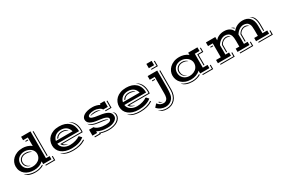

<svg xmlns="http://www.w3.org/2000/svg" viewBox="114 -2087 5513 3768"><g transform="rotate(-30 2870.5 -203.5)"><path d="M56.2 -229Q56.2 -274.4 75.2 -318.6Q94.2 -362.8 131.6 -397.7Q168.9 -432.6 224.1 -454.3Q279.3 -476.1 351.1 -476.1Q374 -476.1 400.1 -472.7Q426.3 -469.2 452.4 -461.4Q478.5 -453.6 503.4 -440.7Q528.3 -427.7 548.8 -409.2V-603H441.4V-681.2H653.8V-73.2H736.8V0H548.8V-62Q510.7 -24.9 457 -5.1Q403.3 14.6 340.3 14.6Q280.3 14.6 228.5 -1.2Q176.8 -17.1 138.4 -47.9Q100.1 -78.6 78.1 -124Q56.2 -169.4 56.2 -229ZM689 -656.2H708.5V-102.5H689ZM470.7 -568.8H528.3V-550.3H470.7ZM162.1 -232.9Q162.1 -193.4 175 -161.6Q188 -129.9 212.2 -107.4Q236.3 -85 270.8 -72.8Q305.2 -60.5 348.6 -60.5Q371.6 -60.5 395.3 -65.2Q418.9 -69.8 441.2 -79.3Q463.4 -88.9 483.2 -103.3Q502.9 -117.7 517.3 -137.5Q531.7 -157.2 540.3 -182.6Q548.8 -208 548.8 -239.3Q548.8 -273.9 532.7 -303.5Q516.6 -333 489.5 -354.5Q462.4 -376 426.3 -388.2Q390.1 -400.4 350.1 -400.4Q311 -400.4 276.9 -388.2Q242.7 -376 217 -354Q191.4 -332 176.8 -301Q162.1 -270 162.1 -232.9ZM196.3 -232.9Q196.3 -260.7 207.3 -284.7Q218.3 -308.6 238.3 -326.7Q258.3 -344.7 286.9 -355Q315.4 -365.2 350.1 -365.2Q399.9 -365.2 434.1 -350.6Q468.3 -335.9 480.5 -314Q454.1 -331.1 421.1 -338.9Q388.2 -346.7 350.1 -346.7Q319.3 -346.7 294.7 -337.6Q270 -328.6 252.7 -313Q235.4 -297.4 225.8 -276.1Q216.3 -254.9 216.3 -231Q216.3 -138.7 320.3 -95.2Q290.5 -98.6 267.6 -110.8Q244.6 -123 228.8 -141.4Q212.9 -159.7 204.6 -183.1Q196.3 -206.5 196.3 -232.9ZM772 34.2V-45.9H791.5V52.7H578.1V34.2ZM119.1 -21Q139.2 -4.9 164.6 8.1Q189.9 21 218.8 30Q247.6 39.1 278.6 43.9Q309.6 48.8 340.8 48.8Q395 48.8 442.1 35.4Q489.3 22 525.9 -2V20.5Q489.3 42.5 441.2 54.9Q393.1 67.4 341.3 67.4Q262.2 67.4 206.1 45.2Q149.9 22.9 119.1 -21Z M881.8 -226.6Q881.8 -278.3 900.9 -325.2Q919.9 -372.1 958 -407.7Q996.1 -443.4 1052.7 -464.6Q1109.4 -485.8 1184.1 -485.8Q1254.4 -485.8 1309.6 -467Q1364.7 -448.2 1403.3 -412.6Q1441.9 -377 1462.2 -325.4Q1482.4 -273.9 1482.4 -208H988.8Q993.2 -172.9 1011.5 -145.5Q1029.8 -118.2 1058.1 -99.4Q1086.4 -80.6 1122.3 -70.8Q1158.2 -61 1197.3 -61Q1229 -61 1262 -66.2Q1294.9 -71.3 1324.2 -80.1Q1353.5 -88.9 1376.5 -99.9Q1399.4 -110.8 1411.6 -122.6H1430.2L1476.1 -72.8Q1425.8 -29.8 1353.8 -7.6Q1281.7 14.6 1194.8 14.6Q1119.1 14.6 1060.8 -3.9Q1002.4 -22.5 962.6 -55.2Q922.9 -87.9 902.3 -131.8Q881.8 -175.8 881.8 -226.6ZM1515.6 -173.8Q1516.6 -181.2 1517.1 -189.7Q1517.6 -198.2 1517.6 -208Q1517.6 -249.5 1509 -287.4Q1500.5 -325.2 1484.1 -357.7Q1467.8 -390.1 1443.8 -417Q1419.9 -443.8 1389.6 -462.9Q1421.9 -450.2 1449 -428Q1476.1 -405.8 1495.6 -374Q1515.1 -342.3 1526.1 -300.8Q1537.1 -259.3 1537.1 -208Q1537.1 -204.1 1536.9 -198.2Q1536.6 -192.4 1536.1 -185.1Q1535.6 -177.7 1534.9 -170.2Q1534.2 -162.6 1533.2 -155.3H1071.8Q1081.1 -139.6 1106 -123.3Q1130.9 -106.9 1170.4 -95.7Q1146 -95.7 1124.8 -101.6Q1103.5 -107.4 1086.2 -117.7Q1068.8 -127.9 1055.9 -142.3Q1043 -156.7 1035.6 -173.8ZM1369.6 -269Q1361.8 -302.7 1345.5 -329.1Q1329.1 -355.5 1305.2 -373.3Q1281.2 -391.1 1250.5 -400.6Q1219.7 -410.2 1183.1 -410.2Q1143.6 -410.2 1111.1 -399.7Q1078.6 -389.2 1054.2 -370.4Q1029.8 -351.6 1013.9 -325.7Q998 -299.8 991.7 -269ZM1036.1 -290Q1054.2 -330.1 1093 -353Q1131.8 -376 1183.1 -376Q1204.1 -376 1223.9 -372.6Q1243.7 -369.1 1260.5 -362.1Q1277.3 -355 1290 -344.7Q1302.7 -334.5 1310.1 -321.3Q1282.2 -339.8 1250.5 -348.6Q1218.8 -357.4 1182.1 -357.4Q1139.6 -357.4 1107.4 -339.8Q1075.2 -322.3 1058.6 -290ZM940.9 -21.5Q988.3 12.2 1051 30.8Q1113.8 49.3 1194.8 49.3Q1273.9 49.3 1343 31.2Q1412.1 13.2 1467.8 -23.9L1481 -9.8Q1418 32.7 1348.4 50.3Q1278.8 67.9 1202.6 67.9Q1103.5 67.9 1038.3 43.9Q973.1 20 940.9 -21.5Z M1665.5 -134.3H1766.1Q1779.3 -114.3 1803.7 -99.1Q1828.1 -84 1859.6 -74.2Q1891.1 -64.5 1928.7 -59.6Q1966.3 -54.7 2005.9 -54.7Q2038.6 -54.7 2061.5 -59.6Q2084.5 -64.5 2098.6 -73.2Q2112.8 -82 2119.1 -93.8Q2125.5 -105.5 2125.5 -119.6Q2125.5 -149.4 2077.9 -170.7Q2030.3 -191.9 1927.2 -203.1Q1858.9 -210.4 1813 -223.4Q1767.1 -236.3 1739 -254.9Q1710.9 -273.4 1699 -297.4Q1687 -321.3 1687 -350.1Q1687 -375 1702.6 -399.4Q1718.3 -423.8 1750.2 -443.1Q1782.2 -462.4 1830.3 -474.1Q1878.4 -485.8 1943.4 -485.8Q1964.4 -485.8 1986.3 -482.9Q2008.3 -480 2029.3 -474.4Q2050.3 -468.8 2069.3 -460.9Q2088.4 -453.1 2103.5 -443.4V-470.7H2208.5V-338.9H2103.5Q2098.1 -354 2081.1 -367.7Q2064 -381.3 2040.5 -391.6Q2017.1 -401.9 1990.7 -408Q1964.4 -414.1 1940.9 -414.1Q1910.2 -414.1 1882.8 -409.7Q1855.5 -405.3 1835.4 -397.2Q1815.4 -389.2 1803.7 -377.9Q1792 -366.7 1792 -353Q1792 -340.3 1801 -330.1Q1810.1 -319.8 1831.3 -311Q1852.5 -302.2 1887.9 -294.7Q1923.3 -287.1 1976.1 -280.8Q2046.4 -272 2094.7 -258.3Q2143.1 -244.6 2173.3 -224.9Q2203.6 -205.1 2217 -178.7Q2230.5 -152.3 2230.5 -118.2Q2230.5 -93.3 2215.3 -69.6Q2200.2 -45.9 2171.1 -27.1Q2142.1 -8.3 2099.9 3.2Q2057.6 14.6 2002.9 14.6Q1967.8 14.6 1937 12Q1906.2 9.3 1877.9 2.9Q1849.6 -3.4 1823.2 -13.2Q1796.9 -22.9 1770.5 -37.1V0H1665.5ZM2127.4 -304.7H2243.7V-450.2H2263.2V-286.1H2127.4ZM1827.6 -353Q1829.1 -359.4 1839.4 -364.7Q1849.6 -370.1 1865.5 -374.3Q1881.3 -378.4 1900.6 -380.9Q1919.9 -383.3 1939.5 -383.3Q1956.1 -383.3 1973.9 -380.9Q1991.7 -378.4 2007.6 -374Q2023.4 -369.6 2036.4 -363Q2049.3 -356.4 2056.6 -348.1Q2045.4 -353 2029.8 -356.2Q2014.2 -359.4 1997.8 -361.3Q1981.4 -363.3 1965.8 -364.3Q1950.2 -365.2 1939.5 -365.2Q1899.9 -365.2 1870.8 -361.3Q1841.8 -357.4 1827.6 -353ZM1693.8 -256.3Q1707.5 -238.8 1726.6 -225.1Q1745.6 -211.4 1772.5 -200.7Q1799.3 -189.9 1835 -182.4Q1870.6 -174.8 1917 -169.4Q1959.5 -164.6 1990.7 -158.9Q2022 -153.3 2043 -146.5Q2064 -139.6 2075.7 -131.1Q2087.4 -122.6 2090.8 -111.8Q2080.6 -118.7 2067.4 -123.8Q2054.2 -128.9 2033.7 -133.3Q2013.2 -137.7 1983.2 -142.1Q1953.1 -146.5 1908.7 -151.9Q1816.9 -162.6 1763.7 -186.8Q1710.4 -210.9 1693.8 -256.3ZM1805.7 34.2V13.7Q1819.3 20 1840.3 26.1Q1861.3 32.2 1887.5 37.4Q1913.6 42.5 1942.9 45.7Q1972.2 48.8 2002.4 48.8Q2063 48.8 2111.8 35.4Q2160.6 22 2194.8 -0.7Q2229 -23.4 2247.3 -53.5Q2265.6 -83.5 2265.6 -116.7Q2265.6 -129.9 2264.2 -141.1Q2262.7 -152.3 2259 -162.6Q2255.4 -172.9 2249.3 -183.1Q2243.2 -193.4 2233.9 -204.6Q2285.2 -174.3 2285.2 -116.7Q2285.2 -77.6 2265.1 -43.9Q2245.1 -10.3 2208.3 14.4Q2171.4 39.1 2119.1 53.2Q2066.9 67.4 2002 67.4Q1978 67.4 1953.6 65.2Q1929.2 63 1906.2 59.1Q1883.3 55.2 1862.8 49.8Q1842.3 44.4 1826.2 37.6V53.7H1689.5V34.2Z M2401.4 -226.6Q2401.4 -278.3 2420.4 -325.2Q2439.5 -372.1 2477.5 -407.7Q2515.6 -443.4 2572.3 -464.6Q2628.9 -485.8 2703.6 -485.8Q2773.9 -485.8 2829.1 -467Q2884.3 -448.2 2922.9 -412.6Q2961.4 -377 2981.7 -325.4Q3002 -273.9 3002 -208H2508.3Q2512.7 -172.9 2531 -145.5Q2549.3 -118.2 2577.6 -99.4Q2606 -80.6 2641.8 -70.8Q2677.7 -61 2716.8 -61Q2748.5 -61 2781.5 -66.2Q2814.5 -71.3 2843.8 -80.1Q2873 -88.9 2896 -99.9Q2918.9 -110.8 2931.2 -122.6H2949.7L2995.6 -72.8Q2945.3 -29.8 2873.3 -7.6Q2801.3 14.6 2714.4 14.6Q2638.7 14.6 2580.3 -3.9Q2522 -22.5 2482.2 -55.2Q2442.4 -87.9 2421.9 -131.8Q2401.4 -175.8 2401.4 -226.6ZM3035.2 -173.8Q3036.1 -181.2 3036.6 -189.7Q3037.1 -198.2 3037.1 -208Q3037.1 -249.5 3028.6 -287.4Q3020 -325.2 3003.7 -357.7Q2987.3 -390.1 2963.4 -417Q2939.5 -443.8 2909.2 -462.9Q2941.4 -450.2 2968.5 -428Q2995.6 -405.8 3015.1 -374Q3034.7 -342.3 3045.7 -300.8Q3056.6 -259.3 3056.6 -208Q3056.6 -204.1 3056.4 -198.2Q3056.2 -192.4 3055.7 -185.1Q3055.2 -177.7 3054.4 -170.2Q3053.7 -162.6 3052.7 -155.3H2591.3Q2600.6 -139.6 2625.5 -123.3Q2650.4 -106.9 2689.9 -95.7Q2665.5 -95.7 2644.3 -101.6Q2623 -107.4 2605.7 -117.7Q2588.4 -127.9 2575.4 -142.3Q2562.5 -156.7 2555.2 -173.8ZM2889.2 -269Q2881.3 -302.7 2865 -329.1Q2848.6 -355.5 2824.7 -373.3Q2800.8 -391.1 2770 -400.6Q2739.3 -410.2 2702.6 -410.2Q2663.1 -410.2 2630.6 -399.7Q2598.1 -389.2 2573.7 -370.4Q2549.3 -351.6 2533.4 -325.7Q2517.6 -299.8 2511.2 -269ZM2555.7 -290Q2573.7 -330.1 2612.5 -353Q2651.4 -376 2702.6 -376Q2723.6 -376 2743.4 -372.6Q2763.2 -369.1 2780 -362.1Q2796.9 -355 2809.6 -344.7Q2822.3 -334.5 2829.6 -321.3Q2801.8 -339.8 2770 -348.6Q2738.3 -357.4 2701.7 -357.4Q2659.2 -357.4 2627 -339.8Q2594.7 -322.3 2578.1 -290ZM2460.4 -21.5Q2507.8 12.2 2570.6 30.8Q2633.3 49.3 2714.4 49.3Q2793.5 49.3 2862.5 31.2Q2931.6 13.2 2987.3 -23.9L3000.5 -9.8Q2937.5 32.7 2867.9 50.3Q2798.3 67.9 2722.2 67.9Q2623 67.9 2557.9 43.9Q2492.7 20 2460.4 -21.5Z M3285.2 -690.4H3404.8V-592.8H3285.2ZM3314.5 -558.6H3439.9V-663.1H3459.5V-540H3314.5ZM3064.5 76.2Q3080.6 96.2 3095.7 109.6Q3110.8 123 3127.2 131.3Q3143.6 139.6 3162.4 143.1Q3181.2 146.5 3204.1 146.5Q3215.8 146.5 3228.5 142.6Q3241.2 138.7 3252.9 130.1Q3264.6 121.6 3274.4 108.4Q3284.2 95.2 3290 76.2Q3295.4 58.1 3297.6 34.9Q3299.8 11.7 3299.8 -17.6V-387.7H3187.5V-471.2H3404.8V-90.8Q3404.8 -68.8 3403.6 -44.2Q3402.3 -19.5 3400.4 3.7Q3398.4 26.9 3395.8 47.1Q3393.1 67.4 3390.1 80.6Q3383.3 112.3 3366.2 139.4Q3349.1 166.5 3324 186.5Q3298.8 206.5 3265.9 218Q3232.9 229.5 3194.8 229.5Q3171.9 229.5 3146.5 224.4Q3121.1 219.2 3096.2 208.5Q3071.3 197.8 3048.1 181.2Q3024.9 164.6 3005.9 141.6ZM3026.4 212.4Q3043 224.6 3063.2 234.1Q3083.5 243.7 3105.7 250.2Q3127.9 256.8 3151.9 260.3Q3175.8 263.7 3199.2 263.7Q3254.9 263.7 3299.1 243.7Q3343.3 223.6 3374.5 187.3Q3405.8 150.9 3422.4 100.6Q3439 50.3 3439 -10.7V-446.3H3458.5V-10.7Q3458.5 56.6 3439.7 110.8Q3420.9 165 3386.7 203.1Q3352.5 241.2 3304.9 261.7Q3257.3 282.2 3199.7 282.2Q3166 282.2 3139.4 277.1Q3112.8 272 3091.8 262.7Q3070.8 253.4 3054.9 240.7Q3039.1 228 3026.4 212.4ZM3216.8 -353.5H3279.3V-335H3216.8ZM3126.5 71.8Q3131.3 79.1 3139.2 85.9Q3147 92.8 3156.2 98.6Q3165.5 104.5 3175.3 109.1Q3185.1 113.8 3193.4 116.2Q3182.6 116.2 3170.7 113.8Q3158.7 111.3 3147.7 107.2Q3136.7 103 3127.7 97.7Q3118.7 92.3 3113.8 86.4Z M3613.3 -233.9Q3613.3 -279.3 3632.3 -324.2Q3651.4 -369.1 3688.7 -405Q3726.1 -440.9 3781.2 -463.4Q3836.4 -485.8 3908.2 -485.8Q3931.2 -485.8 3957.3 -482.4Q3983.4 -479 4009.5 -471.2Q4035.6 -463.4 4060.5 -450.4Q4085.4 -437.5 4106 -418.9V-471.2H4315.9V-388.2H4208.5V-73.2H4315.9V0H4106V-63.5Q4086.9 -44.4 4062.7 -29.8Q4038.6 -15.1 4011.5 -5.4Q3984.4 4.4 3955.3 9.5Q3926.3 14.6 3897.5 14.6Q3827.1 14.6 3773.9 -5.4Q3720.7 -25.4 3685.1 -59.3Q3649.4 -93.3 3631.3 -138.4Q3613.3 -183.6 3613.3 -233.9ZM4243.7 -354H4351.1V-434.1H4370.6V-335.4H4263.2V-102.5H4243.7ZM3719.2 -237.8Q3719.2 -197.3 3733.6 -164.6Q3748 -131.8 3772.9 -108.9Q3797.9 -85.9 3832 -73.2Q3866.2 -60.5 3905.8 -60.5Q3928.7 -60.5 3952.4 -65.2Q3976.1 -69.8 3998.3 -79.3Q4020.5 -88.9 4040.3 -103.3Q4060.1 -117.7 4074.5 -137.5Q4088.9 -157.2 4097.4 -182.6Q4106 -208 4106 -239.3Q4106 -273.9 4089.8 -304.9Q4073.7 -335.9 4046.6 -359.4Q4019.5 -382.8 3983.4 -396.5Q3947.3 -410.2 3907.2 -410.2Q3867.2 -410.2 3832.8 -397.9Q3798.3 -385.7 3773.2 -363.3Q3748 -340.8 3733.6 -308.8Q3719.2 -276.9 3719.2 -237.8ZM3752.9 -235.4Q3752.9 -266.1 3764.4 -291.7Q3775.9 -317.4 3796.4 -336.2Q3816.9 -355 3845.2 -365.5Q3873.5 -376 3907.2 -376Q3932.6 -376 3953.1 -370.4Q3973.6 -364.7 3988.8 -356.7Q4003.9 -348.6 4013.7 -340.1Q4023.4 -331.5 4027.3 -325.2Q4001 -339.8 3973.1 -348.6Q3945.3 -357.4 3907.2 -357.4Q3876.5 -357.4 3851.8 -347.4Q3827.1 -337.4 3809.6 -320.3Q3792 -303.2 3782.5 -280.8Q3772.9 -258.3 3772.9 -233.4Q3772.9 -210 3778.3 -189.5Q3783.7 -168.9 3795.7 -151.6Q3807.6 -134.3 3826.9 -119.9Q3846.2 -105.5 3873.5 -94.7Q3842.8 -100.1 3820.1 -113Q3797.4 -126 3782.5 -144.5Q3767.6 -163.1 3760.3 -186.3Q3752.9 -209.5 3752.9 -235.4ZM4351.1 34.2V-45.9H4370.6V52.7H4135.3V34.2ZM3676.3 -21Q3696.3 -4.9 3721.7 8.1Q3747.1 21 3775.9 30Q3804.7 39.1 3835.7 43.9Q3866.7 48.8 3897.9 48.8Q3952.1 48.8 3999.3 35.4Q4046.4 22 4083 -2V20.5Q4046.4 42.5 3998.3 54.9Q3950.2 67.4 3898.4 67.4Q3862.8 67.4 3828.6 61.8Q3794.4 56.2 3765.1 44.9Q3735.8 33.7 3712.9 17.1Q3689.9 0.5 3676.3 -21Z M4508.3 -73.2H4615.7V-388.2H4508.3V-471.2H4720.7V-397.9Q4735.4 -416.5 4755.9 -432.6Q4776.4 -448.7 4802 -460.4Q4827.6 -472.2 4857.7 -479Q4887.7 -485.8 4921.4 -485.8Q4990.2 -485.8 5039.3 -459Q5088.4 -432.1 5115.2 -376Q5133.3 -399.9 5157.5 -420.2Q5181.6 -440.4 5210.4 -455.1Q5239.3 -469.7 5272.2 -477.8Q5305.2 -485.8 5341.3 -485.8Q5391.6 -485.8 5432.1 -471.2Q5472.7 -456.5 5501.2 -426.5Q5529.8 -396.5 5545.2 -350.8Q5560.5 -305.2 5560.5 -243.2V-73.2H5668V0H5372.6V-73.2H5455.6V-199.2Q5455.6 -245.1 5451.7 -279.3Q5447.8 -313.5 5438.5 -332Q5419.9 -370.6 5388.4 -386.7Q5356.9 -402.8 5314.5 -402.8Q5290 -402.8 5264.6 -393.8Q5239.3 -384.8 5215.8 -368.7Q5192.4 -352.5 5172.4 -330.6Q5152.3 -308.6 5138.7 -283.2Q5139.6 -273.4 5140.1 -263.4Q5140.6 -253.4 5140.6 -243.2V-73.2H5223.6V0H4952.6V-73.2H5035.6V-201.7Q5035.6 -241.2 5032 -272.2Q5028.3 -303.2 5021.5 -320.8Q5004.4 -365.2 4971.7 -384Q4939 -402.8 4894.5 -402.8Q4870.1 -402.8 4845.2 -394Q4820.3 -385.3 4797.1 -369.6Q4773.9 -354 4754.2 -332.5Q4734.4 -311 4720.7 -286.1V-73.2H4803.7V0H4508.3ZM5492.2 -471.2Q5525.4 -462.9 5548.8 -443.1Q5572.3 -423.3 5586.9 -393.1Q5601.6 -362.8 5608.4 -323.2Q5615.2 -283.7 5615.2 -236.3V-102.5H5595.7V-239.7Q5595.7 -282.7 5589.1 -319.6Q5582.5 -356.4 5569.3 -386Q5556.2 -415.5 5536.9 -437Q5517.6 -458.5 5492.2 -471.2ZM5072.3 -471.2Q5095.7 -468.3 5113.5 -458Q5131.3 -447.8 5141.1 -435.5L5127 -422.4Q5124 -428.2 5117.9 -435.5Q5111.8 -442.9 5104.2 -450Q5096.7 -457 5088.1 -462.6Q5079.6 -468.3 5072.3 -471.2ZM5175.8 -273.4Q5188 -294.9 5204.1 -312.5Q5220.2 -330.1 5238.8 -342.5Q5257.3 -355 5277.8 -361.8Q5298.3 -368.7 5319.8 -368.7Q5353.5 -368.7 5375.2 -356Q5397 -343.3 5406.7 -323.7Q5391.6 -335 5370.6 -342.5Q5349.6 -350.1 5318.8 -350.1Q5299.8 -350.1 5281 -343.5Q5262.2 -336.9 5245.8 -325.7Q5229.5 -314.5 5216.3 -299.8Q5203.1 -285.2 5195.3 -269.5V-102.5H5175.8ZM4755.9 -273.4Q4768.1 -294.9 4784.2 -312.5Q4800.3 -330.1 4818.8 -342.5Q4837.4 -355 4857.9 -361.8Q4878.4 -368.7 4899.9 -368.7Q4933.6 -368.7 4955.3 -356Q4977.1 -343.3 4986.8 -323.7Q4971.7 -335 4950.7 -342.5Q4929.7 -350.1 4898.9 -350.1Q4879.9 -350.1 4861.1 -343.5Q4842.3 -336.9 4825.9 -325.7Q4809.6 -314.5 4796.4 -299.8Q4783.2 -285.2 4775.4 -269.5V-102.5H4755.9ZM4537.6 -354H4595.2V-335.4H4537.6ZM5703.1 34.2V-45.9H5722.7V52.7H5401.9V34.2ZM5258.8 34.2V-45.9H5278.3V52.7H4981.9V34.2ZM4838.9 34.2V-45.9H4858.4V52.7H4537.6V34.2Z"/></g></svg>

Font: Vast Shadow
Style: Regular
Weight: 400
Designer: Nicole Fally
Foundry: Nicole Fally
Version: Version 1.002